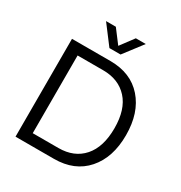

<svg xmlns="http://www.w3.org/2000/svg" viewBox="-212 -1089 1169 1239"><g transform="rotate(30 372.5 -469.0)"><path d="M84 0V-729H370Q523 -729 610 -630Q697 -531 697 -364Q697 -198 610 -99Q523 0 370 0ZM360 -75Q477 -75 543.5 -150.5Q610 -226 610 -366Q610 -506 542.5 -580Q475 -654 360 -654H169V-75ZM323 -798 217 -938H290L365 -839L439 -938H513L406 -798Z"/></g></svg>

Font: Mona Sans
Style: Regular
Weight: 400
Designer: Deni Anggara
Foundry: GitHub
Version: Version 2.000;Glyphs 3.2.3 (3260)